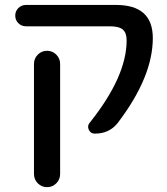

<svg xmlns="http://www.w3.org/2000/svg" viewBox="-20 -565 681 781"><path d="M601.6 -410.2Q601.6 -252.9 460 -66.4Q425.8 -21.5 366.2 -21.5H365.2Q348.6 -21.5 341.3 -37.1Q334 -52.7 344.7 -65.4Q495.1 -253.9 495.1 -400.4Q495.1 -431.6 479.5 -444.8Q463.9 -458 426.8 -458H85.9Q67.4 -458 54.7 -470.7Q42 -483.4 42 -501.5Q42 -519.5 54.7 -532.2Q67.4 -544.9 85.9 -544.9H452.1Q601.6 -544.9 601.6 -410.2ZM118.2 142.6V-304.7Q118.2 -327.1 133.8 -342.8Q149.4 -358.4 171.4 -358.4Q193.4 -358.4 209 -342.8Q224.6 -327.1 224.6 -304.7V142.6Q224.6 165 209 180.7Q193.4 196.3 171.4 196.3Q149.4 196.3 133.8 180.7Q118.2 165 118.2 142.6Z"/></svg>

Font: Gen Jyuu Gothic P Medium
Style: Regular
Weight: 500
Designer: [Source Han Sans]
Ryoko NISHIZUKA  (kana & ideographs); Paul D. Hunt (Latin, Greek & Cyrillic); Wenlong ZHANG  (bopomofo
Version: Version 1.002.20150607